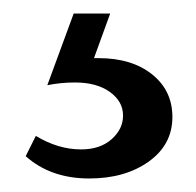

<svg xmlns="http://www.w3.org/2000/svg" viewBox="-20 -20 290 284"><path d="M126 66Q175 66 205 90Q235 114 235 153Q235 194 200 219Q165 244 112 244Q55 244 18 211L33 181Q66 201 100 201Q128 201 145 186Q162 171 162 151Q162 130 142.5 116Q123 102 91 102Q70 102 50 106L89 0H143L119 66Z"/></svg>

Font: EauTestText Medium
Style: Regular
Weight: 500
Designer: Christian Thalmann (Catharsis Fonts)
Version: Version 0.001;PS 000.001;hotconv 1.0.88;makeotf.lib2.5.64775